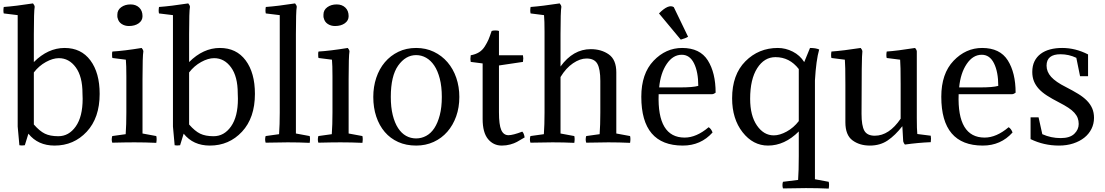

<svg xmlns="http://www.w3.org/2000/svg" viewBox="-27 -836 6495 1129"><path d="M172 -471Q255 -554 353 -554Q450 -554 504.5 -481Q559 -408 559 -284Q559 -143 483 -61.5Q407 20 294 20Q196 20 140 -50L119 18Q100 21 87 18L77 -92V-747L-5 -757Q-9 -772 -5 -795Q64 -800 167 -816Q176 -806 177 -796Q172 -770 172 -634ZM316 -35Q378 -35 418.5 -92.5Q459 -150 459 -255Q459 -276 458 -287Q458 -386 418.5 -440Q379 -494 319 -494Q284 -494 243 -471.5Q202 -449 172 -410V-104Q206 -65 237 -50Q268 -35 316 -35Z M811 -372V-51L892 -36Q893 -31 893.5 -27Q894 -23 894 -18Q894 -13 893.5 -7.5Q893 -2 892 4Q829 1 763 1Q740 1 707.5 1.5Q675 2 633 3Q630 -6 630 -16Q630 -25 633 -36L712 -47Q714 -75 715 -106.5Q716 -138 716 -174V-387Q716 -453 713 -485L634 -495Q632 -500 632 -512Q632 -517 632 -522Q632 -527 634 -533Q702 -537 806 -554Q815 -544 816 -534Q811 -506 811 -372ZM665 -729Q663 -734 663 -739.5Q663 -745 663 -750Q663 -777 685.5 -793.5Q708 -810 741 -810Q772 -810 791.5 -791.5Q811 -773 811 -741Q811 -715 788.5 -699Q766 -683 731 -683Q707 -683 688.5 -695Q670 -707 665 -729Z M1085 -471Q1168 -554 1266 -554Q1363 -554 1417.5 -481Q1472 -408 1472 -284Q1472 -143 1396 -61.5Q1320 20 1207 20Q1109 20 1053 -50L1032 18Q1013 21 1000 18L990 -92V-747L908 -757Q904 -772 908 -795Q977 -800 1080 -816Q1089 -806 1090 -796Q1085 -770 1085 -634ZM1229 -35Q1291 -35 1331.5 -92.5Q1372 -150 1372 -255Q1372 -276 1371 -287Q1371 -386 1331.5 -440Q1292 -494 1232 -494Q1197 -494 1156 -471.5Q1115 -449 1085 -410V-104Q1119 -65 1150 -50Q1181 -35 1229 -35Z M1713 -634V-51L1794 -36Q1798 -20 1794 4Q1731 1 1665 1Q1619 1 1535 3Q1529 -16 1535 -36L1614 -47Q1618 -102 1618 -174V-747L1536 -757Q1532 -772 1536 -795Q1605 -800 1708 -816Q1717 -806 1718 -796Q1713 -770 1713 -634Z M2023 -372V-51L2104 -36Q2105 -31 2105.5 -27Q2106 -23 2106 -18Q2106 -13 2105.5 -7.5Q2105 -2 2104 4Q2041 1 1975 1Q1952 1 1919.5 1.5Q1887 2 1845 3Q1842 -6 1842 -16Q1842 -25 1845 -36L1924 -47Q1926 -75 1927 -106.5Q1928 -138 1928 -174V-387Q1928 -453 1925 -485L1846 -495Q1844 -500 1844 -512Q1844 -517 1844 -522Q1844 -527 1846 -533Q1914 -537 2018 -554Q2027 -544 2028 -534Q2023 -506 2023 -372ZM1877 -729Q1875 -734 1875 -739.5Q1875 -745 1875 -750Q1875 -777 1897.5 -793.5Q1920 -810 1953 -810Q1984 -810 2003.5 -791.5Q2023 -773 2023 -741Q2023 -715 2000.5 -699Q1978 -683 1943 -683Q1919 -683 1900.5 -695Q1882 -707 1877 -729Z M2168 -266Q2168 -326 2185.5 -378.5Q2203 -431 2236 -470Q2269 -509 2315.5 -531.5Q2362 -554 2420 -554Q2477 -554 2524 -531.5Q2571 -509 2604.5 -470Q2638 -431 2656 -378.5Q2674 -326 2674 -266Q2674 -204 2655.5 -152Q2637 -100 2603.5 -61.5Q2570 -23 2523 -1.5Q2476 20 2420 20Q2361 20 2314.5 -1Q2268 -22 2235.5 -60Q2203 -98 2185.5 -150.5Q2168 -203 2168 -266ZM2314 -450Q2271 -389 2271 -266Q2271 -205 2282.5 -159Q2294 -113 2314 -82.5Q2334 -52 2361 -37Q2388 -22 2420 -22Q2451 -22 2479 -37Q2507 -52 2527 -82.5Q2547 -113 2559 -159Q2571 -205 2571 -266Q2571 -327 2559 -373.5Q2547 -420 2526.5 -450.5Q2506 -481 2478.5 -496.5Q2451 -512 2420 -512Q2358 -512 2314 -450Z M2907 -654V-511H3048Q3050 -499 3050 -493Q3050 -484 3048 -472L2907 -451V-176Q2907 -102 2920.5 -71.5Q2934 -41 2963 -41Q2989 -41 3044 -62Q3054 -53 3058 -28Q3028 -10 3012.5 -1.5Q2997 7 2973.5 13.5Q2950 20 2924 20Q2874 20 2842.5 -18.5Q2811 -57 2811 -136V-463L2741 -472Q2739 -482 2739 -489Q2739 -497 2741 -511Q2769 -516 2789.5 -528.5Q2810 -541 2824 -563.5Q2838 -586 2845.5 -603.5Q2853 -621 2864 -654Q2873 -657 2886 -657Q2898 -657 2907 -654Z M3175 -649Q3175 -715 3172 -747L3093 -757Q3089 -772 3093 -795Q3160 -800 3264 -816Q3273 -806 3274 -796Q3269 -770 3269 -634V-445Q3343 -547 3447 -547Q3509 -547 3553 -516Q3597 -485 3597 -410V-51L3678 -36Q3682 -20 3678 4Q3615 1 3550 1Q3504 1 3420 3Q3414 -16 3420 -36L3499 -47Q3503 -102 3503 -174V-360Q3503 -430 3485.5 -461Q3468 -492 3422 -492Q3384 -492 3342.5 -464Q3301 -436 3269 -383V-51L3350 -36Q3354 -20 3350 4Q3287 1 3222 1Q3176 1 3092 3Q3086 -16 3092 -36L3171 -47Q3175 -102 3175 -174Z M4160 -282H3846Q3837 -27 3999 -27Q4068 -27 4140 -88Q4155 -79 4163 -57Q4094 20 3988 20Q3744 20 3744 -267Q3744 -403 3816 -478.5Q3888 -554 3984 -554Q4089 -554 4135 -481Q4181 -408 4181 -291Q4171 -283 4160 -282ZM3982 -514Q3930 -514 3893.5 -460Q3857 -406 3849 -322H3973Q4047 -322 4079 -331Q4079 -413 4054 -463.5Q4029 -514 3982 -514ZM3976 -603 3848 -757Q3904 -814 3935 -794L4019 -620Q4005 -611 3976 -603Z M4765 218 4846 233Q4850 249 4846 273Q4783 270 4712 270Q4661 270 4577 272Q4571 252 4577 233L4666 222Q4670 167 4670 82V-63Q4587 20 4489 20Q4401 20 4339.5 -58.5Q4278 -137 4278 -258Q4278 -397 4356 -475.5Q4434 -554 4547 -554Q4592 -554 4634.5 -532.5Q4677 -511 4702 -471L4736 -554Q4770 -554 4790 -545Q4772 -483 4765 -363ZM4533 -500Q4467 -500 4425.5 -435Q4384 -370 4384 -255Q4384 -156 4424 -98Q4464 -40 4523 -40Q4558 -40 4599 -62.5Q4640 -85 4670 -124V-430Q4616 -500 4533 -500Z M5364 -534V-142Q5364 -75 5367 -48L5446 -38Q5449 -22 5446 0Q5373 3 5294 14Q5287 7 5284 -5L5279 -94Q5237 -40 5192.5 -10Q5148 20 5088 20Q5027 20 4985.5 -11Q4944 -42 4944 -117V-339Q4944 -453 4941 -485L4862 -495Q4858 -510 4862 -533Q4931 -538 5034 -554Q5043 -544 5044 -534Q5039 -508 5039 -167Q5039 -97 5055.5 -67.5Q5072 -38 5117 -38Q5201 -38 5269 -138V-340Q5269 -453 5266 -485L5187 -495Q5183 -510 5187 -533Q5247 -537 5354 -554Q5363 -544 5364 -534Z M5924 -282H5610Q5601 -27 5763 -27Q5832 -27 5904 -88Q5919 -79 5927 -57Q5858 20 5752 20Q5508 20 5508 -267Q5508 -403 5580 -478.5Q5652 -554 5748 -554Q5853 -554 5899 -481Q5945 -408 5945 -291Q5935 -283 5924 -282ZM5746 -514Q5694 -514 5657.5 -460Q5621 -406 5613 -322H5737Q5811 -322 5843 -331Q5843 -413 5818 -463.5Q5793 -514 5746 -514Z M6210 -24Q6264 -24 6290 -49Q6316 -74 6316 -107Q6316 -126 6310 -142Q6304 -158 6290.5 -173Q6277 -188 6255 -202.5Q6233 -217 6200 -234Q6159 -255 6129.5 -274Q6100 -293 6081 -314Q6062 -335 6052.5 -359Q6043 -383 6043 -413Q6043 -449 6056 -475.5Q6069 -502 6092.5 -519.5Q6116 -537 6148 -545.5Q6180 -554 6219 -554Q6297 -554 6371 -516V-388H6324L6302 -496Q6258 -517 6209 -517Q6127 -517 6127 -450Q6127 -414 6154 -384Q6181 -354 6241 -324Q6282 -303 6313 -284Q6344 -265 6364.5 -244Q6385 -223 6395.5 -198.5Q6406 -174 6406 -143Q6406 -108 6391 -78Q6376 -48 6349 -26.5Q6322 -5 6284 7.5Q6246 20 6200 20Q6111 20 6033 -18V-146H6080L6102 -47Q6153 -24 6210 -24Z"/></svg>

Font: Adamina
Style: Regular
Weight: 400
Designer: Cyreal (www.cyreal.org)
Foundry: Alexei Vanyashin
Version: Version 1.013